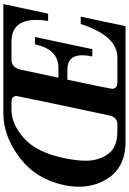

<svg xmlns="http://www.w3.org/2000/svg" viewBox="169 -942 772 1151"><g transform="rotate(-90 555.5 -366.0)"><path d="M386.2 -48.8Q429.2 -48.8 439.9 -99.6Q555.7 -643.6 555.7 -651.9Q555.7 -683.6 521.5 -683.6H472.7Q389.2 -683.6 304.4 -610.1Q219.7 -536.6 184.1 -370.1Q168 -293.9 168 -237.3Q168 -161.1 208 -105Q248 -48.8 344.2 -48.8ZM974.6 0H283.2Q127.4 0 59.1 -110.4Q12.2 -186 12.2 -279.3Q12.2 -322.3 22 -369.1Q57.6 -536.6 186.3 -634.5Q314.9 -732.4 453.1 -732.4H1106.9L1049.8 -463.9H1005.9Q1012.2 -502.9 1012.2 -534.7Q1012.2 -683.6 882.8 -683.6H774.4Q725.6 -683.6 713.9 -628.4L665.5 -402.3H725.6Q835.9 -402.3 865.7 -543H909.7L836.9 -199.2H793Q800.3 -232.4 800.3 -258.3Q800.3 -348.6 714.4 -348.6H653.8Q599.1 -88.4 599.1 -81.5Q599.1 -48.8 638.7 -48.8H786.6Q917 -48.8 987.8 -268.6H1031.7Z"/></g></svg>

Font: Munson
Style: Bold Italic
Weight: 700
Italic angle: -12°
Designer: Paul James MIller
Foundry: High-Logic / Made with FontCreator
Version: Version 2.10;May 5, 2019;FontCreator 11.5.0.2430 64-bit